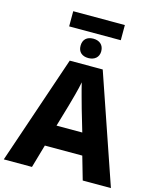

<svg xmlns="http://www.w3.org/2000/svg" viewBox="-145 -1125 998 1224"><g transform="rotate(15 353.5 -513.5)"><path d="M183.1 -1026.9V-926.8H523.9V-1026.9ZM353 -891.1C311.5 -891.1 285.2 -868.7 285.2 -826.2C285.2 -785.6 311.5 -763.2 353 -763.2C392.6 -763.2 421.9 -785.6 421.9 -826.2C421.9 -868.7 392.6 -891.1 353 -891.1ZM707 0 460.9 -716.8H243.2L0 0H186L230 -152.8H477.1L521 0ZM439 -294.9H269L311 -438C320.3 -469.7 345.7 -561 353 -603C362.3 -561 387.7 -472.2 397 -438Z"/></g></svg>

Font: Noto Reveo Sans
Style: Regular
Weight: 800
Designer: Monotype Design Team
Foundry: Monotype Imaging Inc.
Version: Version 2.007